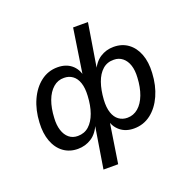

<svg xmlns="http://www.w3.org/2000/svg" viewBox="-149 -841 1158 1167"><g transform="rotate(-20 429.5 -257.5)"><path d="M324 180 369 -98H373Q350 -42 310.5 -16.5Q271 9 222 9Q169 9 130 -19.5Q91 -48 71.5 -100Q52 -152 56 -221Q60 -301 88.5 -364Q117 -427 164.5 -463.5Q212 -500 273 -500Q327 -500 362 -471.5Q397 -443 407 -393H400L446 -695H542L493 -394H486Q509 -449 548 -474.5Q587 -500 636 -500Q690 -500 729 -471.5Q768 -443 787.5 -392Q807 -341 803 -271Q799 -191 770.5 -127.5Q742 -64 694.5 -27.5Q647 9 585 9Q532 9 496.5 -20Q461 -49 451 -98H462L419 180ZM248 -65Q291 -65 320.5 -91.5Q350 -118 367 -165Q384 -212 387 -274Q390 -324 378.5 -358Q367 -392 343.5 -409Q320 -426 289 -426Q249 -427 218.5 -400.5Q188 -374 170.5 -327Q153 -280 150 -217Q147 -172 158 -137.5Q169 -103 192 -84Q215 -65 248 -65ZM569 -66Q609 -66 639.5 -92Q670 -118 688 -165.5Q706 -213 709 -275Q712 -321 701 -354.5Q690 -388 666.5 -407Q643 -426 611 -426Q568 -427 538 -400.5Q508 -374 491.5 -327Q475 -280 471 -218Q468 -168 479.5 -134Q491 -100 514.5 -83Q538 -66 569 -66Z"/></g></svg>

Font: Nunito Sans 10pt Medium
Style: Italic
Weight: 500
Italic angle: -9°
Designer: Vernon Adams
Foundry: Vernon Adams
Version: Version 3.101;gftools[0.9.27]